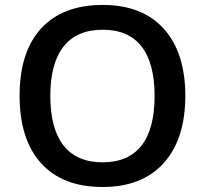

<svg xmlns="http://www.w3.org/2000/svg" viewBox="-20 -745 827 775"><path d="M728 -357.9Q728 -183.6 640.9 -86.9Q553.7 9.8 394 9.8Q232.4 9.8 145.8 -86.2Q59.1 -182.1 59.1 -358.9Q59.1 -535.6 146.2 -630.4Q233.4 -725.1 395 -725.1Q554.2 -725.1 641.1 -628.9Q728 -532.7 728 -357.9ZM183.1 -357.9Q183.1 -226.1 236.3 -158Q289.6 -89.8 394 -89.8Q498 -89.8 551 -157.2Q604 -224.6 604 -357.9Q604 -489.3 551.5 -557.1Q499 -625 395 -625Q290 -625 236.6 -557.1Q183.1 -489.3 183.1 -357.9Z"/></svg>

Font: f2_4961           
Style: Regular
Weight: 600
Foundry: Ascender Corporation
Version: Version 1.10